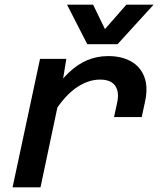

<svg xmlns="http://www.w3.org/2000/svg" viewBox="-20 -805 690 825"><path d="M470 -302 484 -367Q493 -411 474.5 -437Q456 -463 410 -463Q354 -463 299.5 -422Q245 -381 195 -293L203 -405Q238 -457 275 -492.5Q312 -528 354 -546Q396 -564 445 -564Q502 -564 542.5 -541.5Q583 -519 600 -475Q617 -431 603 -367L589 -302ZM34 0 152 -552H265L246 -435L154 0ZM268 -785H380L431 -680L523 -785H640L485 -615H355Z"/></svg>

Font: Azeret Mono Thin Medium
Style: Italic
Weight: 500
Italic angle: -12°
Version: Version 1.002